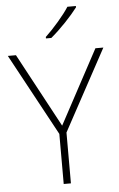

<svg xmlns="http://www.w3.org/2000/svg" viewBox="-62 -992 641 1035"><g transform="rotate(-5 258.5 -475.0)"><path d="M389 -943V-950H343C316 -907 255 -837 213 -798V-790H242C294 -833 356 -899 389 -943ZM259 -314 44 -714H0L240 -271V0H279V-275L517 -714H474Z"/></g></svg>

Font: Noto Sans Malayalam ExtraLight
Style: Regular
Weight: 200
Designer: Jelle Bosma - Monotype Design Team
Foundry: Monotype Imaging Inc.
Version: Version 2.104